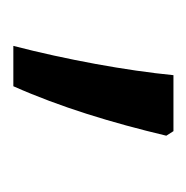

<svg xmlns="http://www.w3.org/2000/svg" viewBox="-16 -138 286 295"><g transform="rotate(90 127.5 9.0)"><path d="M182 -114H96C89 -42 72 51 51 132H113C145 60 169 -19 189 -103Z"/></g></svg>

Font: Noto Sans Sinhala ExtraCondensed
Style: Regular
Weight: 400
Width: 2
Designer: Jelle Bosma - Monotype Design Team
Foundry: Monotype Imaging Inc.
Version: Version 2.006